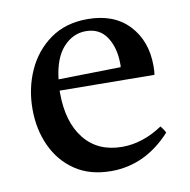

<svg xmlns="http://www.w3.org/2000/svg" viewBox="-63 -554 623 629"><g transform="rotate(-10 248.5 -240.0)"><path d="M259 12Q188 12 139 -21Q90 -54 64.5 -109.5Q39 -165 39 -232Q39 -301 65.5 -360Q92 -419 143 -455.5Q194 -492 267 -492Q355 -492 404.5 -439.5Q454 -387 454 -304Q454 -294 453.5 -286.5Q453 -279 452 -274L137 -277Q137 -273 137 -270Q137 -172 182 -116Q227 -60 308 -60Q376 -60 442 -104Q452 -92 457 -81Q372 12 259 12ZM140 -314 347 -318Q348 -320 348 -323.5Q348 -327 348 -328Q348 -382 324.5 -418Q301 -454 255 -454Q212 -454 180 -419Q148 -384 140 -314Z"/></g></svg>

Font: Tiro Tamil
Style: Regular
Weight: 400
Designer: Tamil: Fernando Mello & Fiona Ross. Latin: John Hudson.
Foundry: Tiro Typeworks Ltd.
Version: Version 1.52